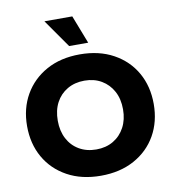

<svg xmlns="http://www.w3.org/2000/svg" viewBox="-96 -978 971 1072"><g transform="rotate(-10 390.0 -442.0)"><path d="M390 10Q281 10 200 -34.5Q119 -79 75 -156.5Q31 -234 31 -334Q31 -434 75.5 -511.5Q120 -589 200.5 -633.5Q281 -678 390 -678Q499 -678 580 -633.5Q661 -589 705 -511.5Q749 -434 749 -334Q749 -234 705 -156.5Q661 -79 580 -34.5Q499 10 390 10ZM390 -139Q445 -139 486.5 -163.5Q528 -188 551.5 -232Q575 -276 575 -334Q575 -393 551.5 -436.5Q528 -480 486.5 -504.5Q445 -529 390 -529Q335 -529 293 -504.5Q251 -480 228 -436.5Q205 -393 205 -334Q205 -276 228 -232Q251 -188 293 -163.5Q335 -139 390 -139ZM340 -734 228 -894H386L448 -734Z"/></g></svg>

Font: Gantari ExtraBold
Style: Regular
Weight: 800
Version: Version 1.000